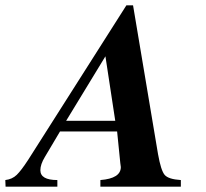

<svg xmlns="http://www.w3.org/2000/svg" viewBox="-88 -703 775 723"><path d="M593 0H290V-25Q367 -31 367 -74Q367 -77 365 -89L353 -208H138L81 -112Q64 -84 64 -62Q64 -25 128 -25V0H-67L-68 -25Q-42 -28 -25 -44.5Q-8 -61 18 -101L388 -683H413L507 -123Q518 -61 532 -44.5Q546 -28 593 -25ZM346 -248 309 -491 161 -248Z"/></svg>

Font: STIX
Style: Bold Italic
Weight: 700
Italic angle: -16.33°
Designer: MicroPress Inc., with final additions and corrections provided by Coen Hoffman, Elsevier (retired)
Version: Version 1.1.1